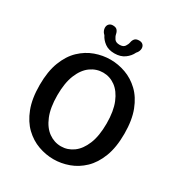

<svg xmlns="http://www.w3.org/2000/svg" viewBox="-187 -924 994 1062"><g transform="rotate(30 309.5 -393.0)"><path d="M310 10.5Q260.5 10.5 212.5 -6.8Q164.5 -24 125.2 -61.5Q86 -99 62.5 -159.8Q39 -220.5 39 -307.5Q39 -394.5 62.5 -455.2Q86 -516 125.2 -553.2Q164.5 -590.5 212.5 -607.8Q260.5 -625 310 -625Q358.5 -625 406.5 -607.8Q454.5 -590.5 493.8 -553.2Q533 -516 556.5 -455.2Q580 -394.5 580 -307.5Q580 -220.5 556.5 -159.8Q533 -99 493.8 -61.5Q454.5 -24 406.5 -6.8Q358.5 10.5 310 10.5ZM310 -72Q352.5 -72 388 -97.8Q423.5 -123.5 445 -175.8Q466.5 -228 466.5 -307.5Q466.5 -386.5 445 -438.8Q423.5 -491 388 -516.8Q352.5 -542.5 310 -542.5Q267 -542.5 231 -516.8Q195 -491 173.5 -438.8Q152 -386.5 152 -307.5Q152 -228 173.5 -175.8Q195 -123.5 231 -97.8Q267 -72 310 -72ZM393.5 -795.5Q409.5 -795.5 418.2 -786.8Q427 -778 427 -763.5Q427 -756 423.5 -746.8Q420 -737.5 411.5 -728.5Q399.5 -702.5 373.8 -683.8Q348 -665 309 -665Q271.5 -665 247.5 -682.5Q223.5 -700 211.5 -724.5Q201 -734 197 -744Q193 -754 193 -762.5Q193 -777.5 202 -786.5Q211 -795.5 225.5 -795.5Q245 -795.5 253.2 -786Q261.5 -776.5 264 -763Q267 -748 276.8 -734.2Q286.5 -720.5 310 -720.5Q333.5 -720.5 343 -734.2Q352.5 -748 355 -762.5Q357.5 -776.5 366 -786Q374.5 -795.5 393.5 -795.5Z"/></g></svg>

Font: Sono ExtraLight Monospace Medium
Style: Regular
Weight: 500
Version: Version 2.112